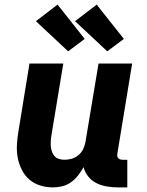

<svg xmlns="http://www.w3.org/2000/svg" viewBox="-20 -806 640 834"><path d="M210 8Q181 8 154 -0.5Q127 -9 107 -26.5Q87 -44 74.5 -69Q62 -94 57 -121Q52 -148 53.5 -177Q55 -206 60 -235L108 -530H255L203 -216Q201 -204 200.5 -192Q200 -180 201 -168.5Q202 -157 206 -146Q210 -135 217.5 -127Q225 -119 236.5 -115.5Q248 -112 260 -112Q276 -112 291.5 -116.5Q307 -121 320 -131.5Q333 -142 340.5 -157Q348 -172 351 -188L408 -530H554L490 -140Q489 -134 489.5 -128.5Q490 -123 493.5 -119Q497 -115 502.5 -113.5Q508 -112 513 -112H533V8H493Q469 8 444.5 4Q420 0 399 -10.5Q378 -21 363.5 -39Q349 -57 343 -80Q333 -62 319.5 -44.5Q306 -27 288.5 -14.5Q271 -2 250.5 3Q230 8 210 8ZM446 -583 306 -714 400 -786 518 -637ZM276 -583 136 -714 230 -786 348 -637Z"/></svg>

Font: Iosevka Curly Heavy Extended
Style: Italic
Weight: 900
Width: 7
Italic angle: -9°
Monospace: yes
Designer: Belleve Invis
Foundry: Belleve Invis
Version: Version 11.1.0; ttfautohint (v1.8.3)